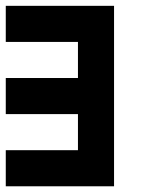

<svg xmlns="http://www.w3.org/2000/svg" viewBox="-20 -445 488 665"><path d="M0 200.2V75.2H250V-49.8H0V-174.8H250V-299.8H0V-424.8H375V200.2Z"/></svg>

Font: Ishtika
Style: Block
Weight: 400
Designer: Kailash Nadh
Version: Version 2.3